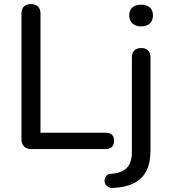

<svg xmlns="http://www.w3.org/2000/svg" viewBox="-20 -729 829 939"><path d="M132 0Q110 0 97.5 -13Q85 -26 85 -48V-662Q85 -685 97 -697Q109 -709 131 -709Q154 -709 166 -697Q178 -685 178 -662V-80H496Q517 -80 527.5 -70Q538 -60 538 -41Q538 -21 527.5 -10.5Q517 0 496 0ZM536 190Q520 191 509 185Q498 179 494 168.5Q490 158 492 147.5Q494 137 501.5 129.5Q509 122 522 121Q575 118 600 92.5Q625 67 625 13V-448Q625 -471 637 -482.5Q649 -494 671 -494Q692 -494 704 -482.5Q716 -471 716 -448V6Q716 68 695.5 107.5Q675 147 635 167Q595 187 536 190ZM670 -600Q643 -600 627.5 -614.5Q612 -629 612 -653Q612 -679 627.5 -692.5Q643 -706 670 -706Q698 -706 713 -692.5Q728 -679 728 -653Q728 -629 713 -614.5Q698 -600 670 -600Z"/></svg>

Font: Nunito Medium
Style: Regular
Weight: 500
Designer: Vernon Adams
Foundry: Vernon Adams
Version: Version 3.601